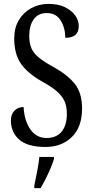

<svg xmlns="http://www.w3.org/2000/svg" viewBox="-20 -744 475 985"><path d="M213 10Q122 10 79 -27.5Q36 -65 36 -126Q36 -158 54.5 -176.5Q73 -195 101 -195Q105 -124 136 -80Q167 -36 219 -36Q269 -36 296 -68.5Q323 -101 323 -160Q323 -202 308.5 -230Q294 -258 265 -281Q236 -304 192 -328Q122 -368 87.5 -417Q53 -466 53 -548Q53 -601 76.5 -640.5Q100 -680 140 -702Q180 -724 229 -724Q279 -724 313.5 -707Q348 -690 366 -664.5Q384 -639 384 -611Q384 -579 366.5 -564.5Q349 -550 315 -550Q315 -600 291.5 -638.5Q268 -677 220 -677Q176 -677 153 -645Q130 -613 130 -559Q130 -523 141 -497Q152 -471 179 -449Q206 -427 253 -401Q326 -361 363.5 -314Q401 -267 401 -187Q401 -92 348.5 -41Q296 10 213 10ZM156 208Q163 174 170.5 136Q178 98 182 61H257V71Q251 92 239.5 119Q228 146 214.5 173Q201 200 189 221H156Z"/></svg>

Font: Noto Serif Hebrew ExtraCondensed
Style: Regular
Weight: 400
Width: 2
Designer: Monotype Design Team
Foundry: Monotype Imaging Inc.
Version: Version 2.004; ttfautohint (v1.8.4.7-5d5b)